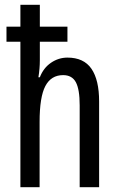

<svg xmlns="http://www.w3.org/2000/svg" viewBox="-20 -846 496 800"><path d="M146 -826V-735H261V-672H146V-595Q146 -560 140 -524H146Q161 -563 192.5 -584.5Q224 -606 261 -606Q329 -606 361 -559.5Q393 -513 393 -423V-66H312V-407Q312 -474 296 -503.5Q280 -533 243 -533Q193 -533 169 -487.5Q145 -442 145 -338V-66H65V-672H7V-735H65V-826Z"/></svg>

Font: Noto Sans Malayalam UI ExtraCondensed
Style: Regular
Weight: 400
Width: 2
Designer: Jelle Bosma - Monotype Design Team
Foundry: Monotype Imaging Inc.
Version: Version 2.104; ttfautohint (v1.8.4.7-5d5b)